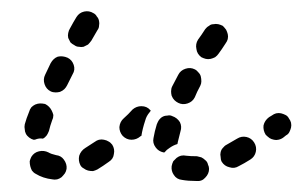

<svg xmlns="http://www.w3.org/2000/svg" viewBox="-20 -305 550 349"><path d="M353 18Q360 11 360 2Q360 -2 358 -6Q357 -11 353 -14Q350 -17 346 -19Q342 -20 338 -21Q326 -21 318 -22Q314 -23 309 -22Q305 -21 301 -18Q298 -15 295 -12Q293 -8 292 -3Q291 6 296 13Q301 21 311 22Q322 24 337 24Q347 25 353 18ZM84 21Q88 20 92 17Q95 14 98 10Q100 7 101 2Q102 -7 96 -15Q91 -22 82 -23Q73 -25 68 -28Q60 -32 51 -30Q42 -28 37 -20Q35 -16 34 -12Q34 -7 35 -3Q36 1 38 5Q41 9 45 11Q58 19 75 21Q79 22 84 21ZM187 -25Q189 -34 184 -42Q181 -46 177 -48Q174 -50 169 -51Q165 -52 160 -51Q156 -50 152 -47Q143 -41 135 -36Q127 -31 124 -22Q122 -13 126 -5Q128 -1 132 1Q136 4 140 5Q144 6 149 6Q153 5 157 3Q167 -3 178 -11Q186 -16 187 -25ZM445 -29Q447 -38 442 -46Q437 -54 428 -56Q419 -58 411 -53Q401 -47 392 -42Q388 -40 385 -36Q382 -33 381 -28Q380 -24 381 -20Q381 -15 383 -11Q388 -3 397 -1Q406 2 414 -3Q424 -8 435 -15Q443 -20 445 -29ZM263 -37Q257 -45 259 -54Q261 -66 265 -79Q267 -84 269 -87Q272 -91 276 -93Q280 -95 285 -95Q289 -96 293 -94Q302 -91 307 -83Q311 -75 308 -66Q305 -55 303 -46Q303 -46 303 -45Q303 -44 302 -43Q295 -41 288 -36Q283 -33 279 -28Q279 -28 278 -28Q278 -28 277 -28Q268 -30 263 -37ZM506 -65Q508 -69 509 -73Q510 -77 509 -82Q508 -86 505 -90Q503 -94 499 -96Q495 -98 491 -99Q487 -100 482 -99Q478 -98 474 -95L469 -92Q461 -86 459 -77Q458 -68 463 -60Q466 -57 470 -54Q473 -52 478 -51Q482 -50 486 -51Q491 -52 495 -55L500 -59Q504 -61 506 -65ZM33 -55Q29 -58 27 -62Q25 -66 25 -70Q24 -74 25 -79Q28 -90 33 -102Q34 -106 37 -110Q40 -113 44 -115Q49 -117 53 -117Q57 -117 62 -116Q66 -114 69 -111Q72 -108 74 -104Q76 -100 77 -96Q77 -91 75 -87Q71 -76 69 -67Q67 -62 65 -59Q62 -55 58 -53Q52 -54 46 -52Q44 -51 42 -51Q41 -51 41 -51Q41 -51 41 -51Q37 -52 33 -55ZM252 -101Q253 -102 254 -104Q254 -104 254 -104Q253 -105 253 -105Q247 -112 237 -112Q228 -112 221 -106Q213 -97 205 -90Q198 -84 197 -74Q197 -65 203 -58Q210 -51 219 -51Q228 -51 235 -57Q236 -58 237 -58Q239 -71 244 -86Q246 -94 252 -101ZM291 -139Q291 -135 292 -131Q294 -126 297 -123Q300 -120 304 -118Q312 -114 321 -117Q330 -120 334 -128Q338 -138 344 -149Q346 -153 346 -157Q346 -162 345 -166Q344 -170 341 -173Q338 -177 334 -179Q326 -183 317 -180Q308 -177 304 -169Q298 -158 293 -148Q291 -144 291 -139ZM61 -152Q64 -143 72 -139Q76 -137 81 -137Q85 -137 89 -138Q94 -140 97 -143Q100 -146 102 -150Q107 -160 112 -170Q117 -178 114 -187Q111 -196 103 -200Q94 -204 85 -202Q77 -199 72 -190Q67 -180 62 -169Q58 -161 61 -152ZM337 -216Q338 -207 346 -201Q350 -199 354 -198Q358 -197 363 -198Q367 -199 371 -201Q375 -204 377 -207Q383 -215 390 -226Q393 -230 394 -234Q395 -239 394 -243Q393 -247 391 -251Q388 -255 385 -258Q381 -260 377 -261Q372 -262 368 -261Q363 -261 360 -258Q356 -256 353 -252Q346 -241 340 -233Q335 -225 337 -216ZM104 -245Q103 -241 104 -236Q106 -232 108 -228Q111 -225 115 -223Q119 -220 123 -220Q128 -219 132 -220Q136 -222 140 -224Q143 -227 146 -231Q153 -243 157 -250Q160 -254 160 -258Q161 -263 160 -267Q159 -272 156 -275Q154 -279 150 -281Q142 -286 133 -284Q124 -282 119 -274Q114 -266 107 -253Q105 -250 104 -245Z"/></svg>

Font: FRB American Cursive Dashed Extrabold
Style: Bold Italic
Weight: 800
Italic angle: -25°
Version: Version 2.0;Modular Font Editor K font №1